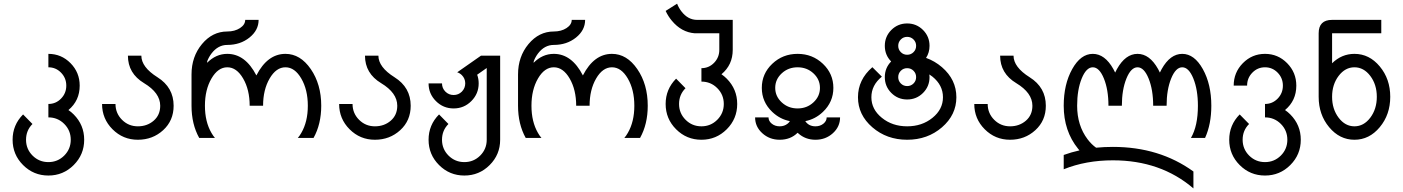

<svg xmlns="http://www.w3.org/2000/svg" viewBox="-20 -753 7657 1048"><path d="M244.1 205.1Q163.1 205.1 106 147.9Q48.8 90.8 48.8 9.8Q48.8 -70.8 106 -128.4L157.2 -76.2Q122.1 -41 122.1 9.8Q122.1 60.5 157.7 96.2Q193.4 131.8 244.1 131.8Q294.9 131.8 330.6 96.2Q366.2 60.5 366.2 9.8Q366.2 -41 330.6 -76.7Q294.9 -112.3 244.1 -112.3V-185.5Q284.7 -185.5 313.2 -214.8Q341.8 -244.1 341.8 -285.6Q341.8 -327.1 313.2 -356.4Q284.7 -385.7 244.1 -385.7V-459Q314.9 -459 365 -408.2Q415 -357.4 415 -285.6Q415 -203.6 353.5 -152.3Q368.7 -142.1 382.3 -128.4Q439.5 -70.8 439.5 9.8Q439.5 90.8 382.3 147.9Q325.2 205.1 244.1 205.1Z M751.5 -449.2Q751.5 -386.7 839.6 -331.3Q927.7 -275.9 927.7 -175.8Q927.7 -94.7 870.6 -42.5Q813.5 9.8 732.4 9.8Q651.4 9.8 594.2 -47.4Q537.1 -104.5 537.1 -185.5H610.4Q610.4 -134.8 646 -99.1Q681.6 -63.5 732.4 -63.5Q783.2 -63.5 818.8 -94.2Q854.5 -125 854.5 -175.8Q854.5 -246.1 766.4 -299.1Q678.2 -352.1 678.2 -449.2Z M1691.4 0H1605.5Q1615.7 -11.7 1624.5 -27.3Q1660.2 -88.4 1660.2 -175.8Q1660.2 -263.2 1624.5 -324.5Q1588.9 -385.7 1538.1 -385.7Q1487.3 -385.7 1451.7 -324.5Q1416 -263.2 1416 -175.8H1342.8Q1342.8 -263.2 1307.1 -324.5Q1271.5 -385.7 1220.7 -385.7Q1169.9 -385.7 1134.3 -324.5Q1098.6 -263.2 1098.6 -175.8Q1098.6 -88.4 1134.3 -27.3Q1143.1 -11.7 1153.3 0H1067.4Q1025.4 -75.2 1025.4 -175.8V-346.7Q1025.4 -443.8 1082.5 -512.5Q1139.6 -581.1 1220.7 -581.1Q1261.2 -581.1 1289.8 -599.6Q1318.4 -618.2 1318.4 -644.5H1391.6Q1391.6 -587.9 1341.6 -547.9Q1291.5 -507.8 1220.7 -507.8Q1169.9 -507.8 1134.3 -460.9Q1119.6 -441.4 1111.3 -419.4L1110.4 -410.2Q1158.7 -459 1220.7 -459Q1318.8 -459 1379.4 -341.3Q1439.9 -459 1538.1 -459Q1619.1 -459 1676.3 -376Q1733.4 -293 1733.4 -175.8Q1733.4 -75.2 1691.4 0Z M2045.4 -449.2Q2045.4 -386.7 2133.5 -331.3Q2221.7 -275.9 2221.7 -175.8Q2221.7 -94.7 2164.6 -42.5Q2107.4 9.8 2026.4 9.8Q1945.3 9.8 1888.2 -47.4Q1831.1 -104.5 1831.1 -185.5H1904.3Q1904.3 -134.8 1939.9 -99.1Q1975.6 -63.5 2026.4 -63.5Q2077.1 -63.5 2112.8 -94.2Q2148.4 -125 2148.4 -175.8Q2148.4 -246.1 2060.3 -299.1Q1972.2 -352.1 1972.2 -449.2Z M2514.6 205.1Q2433.6 205.1 2376.5 147.9Q2319.3 90.8 2319.3 9.8Q2319.3 -70.8 2376.5 -128.4L2427.7 -76.2Q2392.6 -41 2392.6 9.8Q2392.6 60.5 2428.2 96.2Q2463.9 131.8 2514.6 131.8Q2565.4 131.8 2601.1 96.2Q2636.7 60.5 2636.7 9.8V-381.8L2584.5 -345.2Q2592.8 -323.2 2592.8 -297.9Q2592.8 -241.2 2552.7 -201.2Q2512.7 -161.1 2456.1 -161.1Q2399.4 -161.1 2359.4 -201.2Q2319.3 -241.2 2319.3 -297.9H2392.6Q2392.6 -271.5 2411.1 -252.9Q2429.7 -234.4 2456.1 -234.4Q2482.4 -234.4 2501 -252.9Q2519.5 -271.5 2519.5 -298.8Q2519 -324.7 2501 -342.8Q2489.7 -354 2475.6 -358.4L2605.5 -449.2H2710V9.8Q2710 90.8 2652.8 147.9Q2595.7 205.1 2514.6 205.1Z M3473.6 0H3387.7Q3397.9 -11.7 3406.7 -27.3Q3442.4 -88.4 3442.4 -175.8Q3442.4 -263.2 3406.7 -324.5Q3371.1 -385.7 3320.3 -385.7Q3269.5 -385.7 3233.9 -324.5Q3198.2 -263.2 3198.2 -175.8H3125Q3125 -263.2 3089.4 -324.5Q3053.7 -385.7 3002.9 -385.7Q2952.1 -385.7 2916.5 -324.5Q2880.9 -263.2 2880.9 -175.8Q2880.9 -88.4 2916.5 -27.3Q2925.3 -11.7 2935.5 0H2849.6Q2807.6 -75.2 2807.6 -175.8V-346.7Q2807.6 -443.8 2864.7 -512.5Q2921.9 -581.1 3002.9 -581.1Q3043.5 -581.1 3072 -599.6Q3100.6 -618.2 3100.6 -644.5H3173.8Q3173.8 -587.9 3123.8 -547.9Q3073.7 -507.8 3002.9 -507.8Q2952.1 -507.8 2916.5 -460.9Q2901.9 -441.4 2893.6 -419.4L2892.6 -410.2Q2940.9 -459 3002.9 -459Q3101.1 -459 3161.6 -341.3Q3222.2 -459 3320.3 -459Q3401.4 -459 3458.5 -376Q3515.6 -293 3515.6 -175.8Q3515.6 -75.2 3473.6 0Z M3808.6 9.8Q3727.5 9.8 3670.4 -47.4Q3613.3 -104.5 3613.3 -185.5Q3613.3 -266.1 3670.4 -323.7L3721.7 -271.5Q3686.5 -236.3 3686.5 -185.5Q3686.5 -134.8 3722.2 -99.1Q3757.8 -63.5 3808.6 -63.5Q3859.4 -63.5 3895 -99.1Q3930.7 -134.8 3930.7 -185.5Q3930.7 -236.3 3895 -272Q3859.4 -307.6 3808.6 -307.6V-380.9Q3849.1 -380.9 3877.7 -410.2Q3906.2 -439.5 3906.2 -481V-571.3H3772Q3699.2 -577.1 3647 -640.1Q3626.5 -664.6 3613.3 -693.4L3675.8 -732.9Q3684.6 -710.4 3698.7 -691.9Q3734.4 -644.5 3785.2 -644.5H3979.5V-481Q3979.5 -398.9 3918 -347.7Q3933.1 -337.4 3946.8 -323.7Q4003.9 -266.1 4003.9 -185.5Q4003.9 -104.5 3946.8 -47.4Q3889.6 9.8 3808.6 9.8Z M4333.5 -161.1Q4384.3 -161.1 4419.9 -194.1Q4455.6 -227.1 4455.6 -273.4Q4455.6 -319.8 4419.9 -352.8Q4384.3 -385.7 4333.5 -385.7Q4282.7 -385.7 4247.1 -352.8Q4211.4 -319.8 4211.4 -273.4Q4211.4 -227.1 4247.1 -194.1Q4282.7 -161.1 4333.5 -161.1ZM4431.2 9.8Q4375.5 9.8 4336.4 -25.9L4333.5 -28.3Q4295.4 9.8 4235.8 9.8Q4180.2 9.8 4140.9 -25.9Q4101.6 -61.5 4101.6 -112.3H4174.8Q4174.8 -92.3 4192.6 -77.9Q4210.4 -63.5 4235.8 -63.5Q4261.2 -63.5 4279.3 -78.1Q4287.1 -84.5 4291.5 -91.8Q4236.8 -102.5 4195.3 -142.1Q4138.2 -196.3 4138.2 -273.4Q4138.2 -350.6 4195.3 -404.8Q4252.4 -459 4333.5 -459Q4414.6 -459 4471.7 -404.8Q4528.8 -350.6 4528.8 -273.4Q4528.8 -196.3 4471.7 -142.1Q4430.2 -102.5 4375.5 -91.8Q4394.5 -63.5 4431.2 -63.5Q4456.5 -63.5 4474.4 -77.9Q4492.2 -92.3 4492.2 -112.3H4565.4Q4565.4 -61.5 4526.1 -25.9Q4486.8 9.8 4431.2 9.8Z M4931.6 -454.1Q4952.1 -454.1 4966.3 -468.3Q4980.5 -482.4 4980.5 -502.9Q4980.5 -523.4 4966.3 -537.6Q4952.1 -551.8 4931.6 -551.8Q4911.1 -551.8 4897 -537.6Q4882.8 -523.4 4882.8 -502.9Q4882.8 -482.4 4897 -468.3Q4911.1 -454.1 4931.6 -454.1ZM4931.6 -283.2Q4952.1 -283.2 4966.3 -297.4Q4980.5 -311.5 4980.5 -332Q4980.5 -352.5 4966.3 -366.7Q4952.1 -380.9 4931.6 -380.9Q4911.1 -380.9 4897 -366.7Q4882.8 -352.5 4882.8 -332Q4882.8 -311.5 4897 -297.4Q4911.1 -283.2 4931.6 -283.2ZM4931.6 9.8Q4820.3 9.8 4741.7 -58.1Q4663.1 -126 4663.1 -222.2Q4663.1 -318.4 4741.7 -386.2L4793.5 -334.5Q4736.3 -288.1 4736.3 -222.2Q4736.3 -156.2 4793.5 -109.9Q4850.6 -63.5 4931.6 -63.5Q5012.7 -63.5 5069.8 -109.9Q5127 -156.2 5127 -222.2Q5127 -288.1 5069.8 -334.5Q5061.5 -341.3 5052.7 -346.7Q5053.7 -339.8 5053.7 -332Q5053.7 -281.2 5018.1 -245.6Q4982.4 -210 4931.6 -210Q4880.9 -210 4845.2 -245.6Q4809.6 -281.2 4809.6 -332Q4809.6 -382.3 4844.2 -417.5Q4809.6 -452.6 4809.6 -502.9Q4809.6 -553.7 4845.2 -589.4Q4880.9 -625 4931.6 -625Q4982.4 -625 5018.1 -589.4Q5053.7 -553.7 5053.7 -502.9Q5053.7 -465.8 5034.7 -437Q5082.5 -419.9 5121.6 -386.2Q5200.2 -318.4 5200.2 -222.2Q5200.2 -126 5121.6 -58.1Q5043 9.8 4931.6 9.8Z M5512.2 -449.2Q5512.2 -386.7 5600.3 -331.3Q5688.5 -275.9 5688.5 -175.8Q5688.5 -94.7 5631.3 -42.5Q5574.2 9.8 5493.2 9.8Q5412.1 9.8 5355 -47.4Q5297.9 -104.5 5297.9 -185.5H5371.1Q5371.1 -134.8 5406.7 -99.1Q5442.4 -63.5 5493.2 -63.5Q5543.9 -63.5 5579.6 -94.2Q5615.2 -125 5615.2 -175.8Q5615.2 -246.1 5527.1 -299.1Q5439 -352.1 5439 -449.2Z M6494.1 275.4Q6315.4 122.1 6054.7 122.1Q5907.2 122.1 5786.1 170.9V92.8Q5828.1 77.6 5872.1 67.9L5864.7 59.1Q5786.1 -38.1 5786.1 -175.8Q5786.1 -293 5832.5 -376Q5878.9 -459 5944.8 -459Q6010.7 -459 6057.1 -376Q6062.5 -366.7 6066.9 -356.9Q6071.3 -366.7 6076.7 -376Q6123 -459 6189 -459Q6254.9 -459 6301.3 -376Q6306.6 -366.7 6311 -356.9Q6315.4 -366.7 6320.8 -376Q6367.2 -459 6433.1 -459Q6499 -459 6545.4 -376Q6591.8 -293 6591.8 -175.8Q6591.8 -75.2 6557.6 0H6480.5Q6518.6 -65.4 6518.6 -175.8Q6518.6 -263.2 6493.7 -324.5Q6468.8 -385.7 6433.1 -385.7Q6397.5 -385.7 6372.6 -324.5Q6347.7 -263.2 6347.7 -175.8H6274.4Q6274.4 -263.2 6249.5 -324.5Q6224.6 -385.7 6189 -385.7Q6153.3 -385.7 6128.4 -324.5Q6103.5 -263.2 6103.5 -175.8H6030.3Q6030.3 -263.2 6005.4 -324.5Q5980.5 -385.7 5944.8 -385.7Q5909.2 -385.7 5884.3 -324.5Q5859.4 -263.2 5859.4 -175.8Q5859.4 -68.4 5916.5 7.3Q5938 35.6 5962.9 53.2Q6007.3 48.8 6054.7 48.8Q6308.6 48.8 6494.1 183.1Z M6884.8 205.1Q6803.7 205.1 6746.6 147.9Q6689.5 90.8 6689.5 9.8Q6689.5 -70.8 6746.6 -128.4L6797.9 -76.2Q6762.7 -41 6762.7 9.8Q6762.7 60.5 6798.3 96.2Q6834 131.8 6884.8 131.8Q6935.5 131.8 6971.2 96.2Q7006.8 60.5 7006.8 9.8Q7006.8 -41 6971.2 -76.7Q6935.5 -112.3 6884.8 -112.3V-185.5Q6925.3 -185.5 6953.9 -214.8Q6982.4 -244.1 6982.4 -285.6Q6982.4 -327.1 6953.9 -356.4Q6925.3 -385.7 6884.8 -385.7Q6844.2 -385.7 6815.7 -356.4Q6787.1 -327.1 6787.1 -285.6H6713.9Q6713.9 -357.4 6763.9 -408.2Q6814 -459 6884.8 -459Q6955.6 -459 7005.6 -408.2Q7055.7 -357.4 7055.7 -285.6Q7055.7 -203.6 6994.1 -152.3Q7009.3 -142.1 7022.9 -128.4Q7080.1 -70.8 7080.1 9.8Q7080.1 90.8 7022.9 147.9Q6965.8 205.1 6884.8 205.1Z M7373 -63.5Q7423.8 -63.5 7459.5 -110.6Q7495.1 -157.7 7495.1 -224.6Q7495.1 -291.5 7459.5 -338.6Q7423.8 -385.7 7373 -385.7Q7322.3 -385.7 7286.6 -338.6Q7251 -291.5 7251 -224.6Q7251 -157.7 7286.6 -110.6Q7322.3 -63.5 7373 -63.5ZM7373 9.8Q7292 9.8 7234.9 -58.8Q7177.7 -127.4 7177.7 -224.6V-571.3Q7177.7 -644.5 7251 -644.5H7519.5V-571.3H7251V-407.7Q7303.2 -459 7373 -459Q7454.1 -459 7511.2 -390.4Q7568.4 -321.8 7568.4 -224.6Q7568.4 -127.4 7511.2 -58.8Q7454.1 9.8 7373 9.8Z"/></svg>

Font: Catrinity
Style: Regular
Weight: 400
Designer: Alexander Lange
Foundry: High-Logic / Made with FontCreator
Version: Version 2.090;May 20, 2024;FontCreator 15.0.0.2974 64-bit